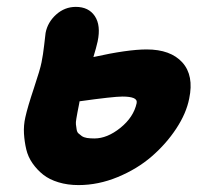

<svg xmlns="http://www.w3.org/2000/svg" viewBox="-20 -556 601 555"><path d="M207 -21Q175.3 -21 148.9 -29.1Q122.6 -37.1 105 -51Q87.4 -64.9 74.2 -83.7Q61 -102.5 55.9 -124.3Q50.8 -146 49.3 -169.7Q47.9 -193.4 53.2 -216.8Q59.6 -246.1 77.9 -300.8Q96.2 -355.5 100.1 -376Q104.5 -397.5 107.7 -425.8Q110.8 -454.1 111.8 -460.9Q117.7 -491.7 142.3 -513.9Q167 -536.1 199.2 -536.1Q236.3 -536.1 254.2 -509.3Q272 -482.4 262.2 -436Q258.3 -418.5 250 -391.1Q349.1 -413.1 403.8 -413.1Q473.1 -413.1 507.1 -375.5Q541 -337.9 526.9 -271Q518.6 -228.5 489.5 -184.3Q460.4 -140.1 418.5 -103.8Q376.5 -67.4 320.3 -44.2Q264.2 -21 207 -21ZM208 -252Q205.1 -237.8 203.9 -231.2Q202.6 -224.6 200.7 -213.1Q198.7 -201.7 199.5 -196.3Q200.2 -190.9 201.4 -182.6Q202.6 -174.3 206.5 -170.7Q210.4 -167 216.3 -162.8Q222.2 -158.7 231.4 -157.2Q240.7 -155.8 252.9 -155.8Q290 -155.8 328.1 -186.5Q366.2 -217.3 375 -257.8Q377 -268.1 366.2 -272.5Q355.5 -276.9 334 -276.9Q307.6 -276.9 210 -263.2Q209.5 -261.2 209 -257.3Q208.5 -253.4 208 -252Z"/></svg>

Font: Shantell Sans Irregular Bouncy
Style: Bold Italic
Weight: 700
Italic angle: -11.31°
Designer: Stephen Nixon, Anya Danilova, Shantell Martin
Foundry: Arrow Type
Version: Version 1.006;[9816181b4]